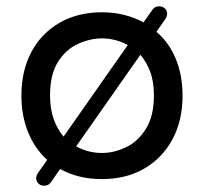

<svg xmlns="http://www.w3.org/2000/svg" viewBox="-20 -559 648 610"><path d="M120 31Q109 31 102 24Q95 17 95 7Q95 -1 101 -10L130 -51Q91 -86 69.5 -138.5Q48 -191 48 -255Q48 -334 79.5 -393.5Q111 -453 169 -486.5Q227 -520 304 -520Q342 -520 375 -511.5Q408 -503 436 -488L465 -529Q472 -539 486 -539Q497 -539 504 -532Q511 -525 511 -515Q511 -507 505 -498L477 -458Q517 -424 538.5 -372Q560 -320 560 -255Q560 -176 528 -116.5Q496 -57 438.5 -23.5Q381 10 304 10Q229 10 171 -22L141 21Q134 31 120 31ZM182 -125 386 -416Q347 -437 304 -437Q266 -437 227.5 -419.5Q189 -402 164 -362Q139 -322 139 -256Q139 -212 151 -179.5Q163 -147 182 -125ZM304 -73Q342 -73 380 -91Q418 -109 443.5 -149.5Q469 -190 469 -256Q469 -300 457 -331.5Q445 -363 426 -385L222 -94Q242 -83 262.5 -78Q283 -73 304 -73Z"/></svg>

Font: Varela Round
Style: Regular
Weight: 400
Designer: Joe Prince, Avraham Cornfeld
Foundry: Joe Prince, Avraham Cornfeld
Version: Version 3.010; ttfautohint (v1.8.4.7-5d5b)